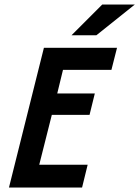

<svg xmlns="http://www.w3.org/2000/svg" viewBox="-20 -839 623 859"><path d="M20.1 0 176.4 -625H503.5L478.5 -526.4H261.8L236.1 -420.8H404.2L380.6 -325H211.8L155.6 -102.1H372.2L347.2 0ZM300 -681.2 437.5 -818.8H583.3L411.1 -681.2Z"/></svg>

Font: Afacad SemiBold
Style: Italic
Weight: 600
Italic angle: -14°
Designer: Kristian Moeller
Foundry: Dicotype
Version: Version 1.000